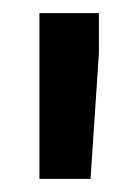

<svg xmlns="http://www.w3.org/2000/svg" viewBox="-20 -770 209 292"><path d="M130.4 -689 117.7 -498H40V-750H130.4Z"/></svg>

Font: RobotoDraft Medium
Style: Regular
Weight: 500
Version: Version 2.001152; 2014